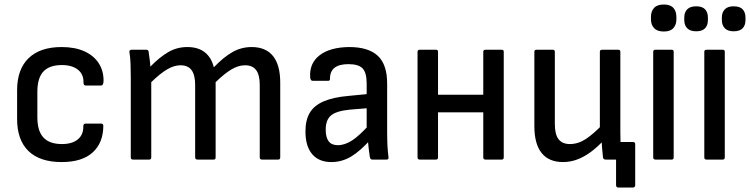

<svg xmlns="http://www.w3.org/2000/svg" viewBox="-20 -709 3332 853"><path d="M254 11Q157 11 106.5 -38Q56 -87 56 -180V-308Q56 -401 107 -450.5Q158 -500 254 -500Q313 -500 355 -481Q397 -462 419 -427.5Q441 -393 440 -348Q439 -329 429 -329H361Q351 -329 351 -342Q352 -379 326 -399.5Q300 -420 255 -420Q200 -420 173 -391.5Q146 -363 146 -301V-188Q146 -127 173 -98Q200 -69 255 -69Q301 -69 326 -90Q351 -111 350 -147Q350 -160 360 -160H429Q438 -160 439 -151Q439 -75 392 -32Q345 11 254 11Z M571 0Q561 0 561 -10V-366Q561 -396 560 -425Q559 -454 555 -477Q553 -488 566 -488H630Q638 -488 640 -481Q642 -465 644.5 -448.5Q647 -432 648 -413Q689 -455 727.5 -477.5Q766 -500 812 -500Q860 -500 889.5 -477Q919 -454 930 -410Q973 -455 1012.5 -477.5Q1052 -500 1098 -500Q1161 -500 1193 -460Q1225 -420 1225 -342V-10Q1225 0 1216 0H1144Q1134 0 1134 -10V-332Q1134 -376 1118 -397.5Q1102 -419 1069 -419Q1039 -419 1008 -400.5Q977 -382 938 -344V-10Q938 0 929 0H858Q847 0 847 -10V-332Q847 -376 831 -397.5Q815 -419 782 -419Q753 -419 722 -400.5Q691 -382 652 -344V-10Q652 0 643 0Z M1634 0Q1625 0 1623 -12Q1621 -24 1618 -49.5Q1615 -75 1614 -97L1609 -128V-338Q1609 -386 1591 -405Q1573 -424 1528 -424Q1446 -424 1446 -360Q1447 -350 1438 -350H1369Q1359 -350 1358 -366Q1354 -428 1400 -463.5Q1446 -499 1531 -500Q1617 -500 1658.5 -461Q1700 -422 1700 -338V-121Q1700 -87 1701.5 -59.5Q1703 -32 1706 -11Q1708 0 1697 0ZM1452 11Q1397 11 1367 -24Q1337 -59 1337 -125Q1337 -175 1356 -207.5Q1375 -240 1417.5 -258.5Q1460 -277 1529 -283L1622 -292V-229L1535 -222Q1474 -216 1450.5 -196Q1427 -176 1427 -133Q1427 -99 1440 -81.5Q1453 -64 1481 -64Q1512 -64 1545 -85.5Q1578 -107 1626 -161L1629 -92Q1581 -38 1540 -13.5Q1499 11 1452 11Z M2137 0Q2127 0 2127 -10V-479Q2127 -488 2137 -488H2209Q2218 -488 2218 -479V-10Q2218 0 2209 0ZM1845 0Q1835 0 1835 -10V-479Q1835 -488 1845 -488H1917Q1926 -488 1926 -479V-10Q1926 0 1917 0ZM1913 -210V-288H2143V-210Z M2726 124Q2722 124 2719.5 121Q2717 118 2717 114V0H2677L2736 -78H2793Q2802 -78 2802 -68V114Q2802 118 2799.5 121Q2797 124 2793 124ZM2481 11Q2419 11 2386.5 -29Q2354 -69 2354 -149V-479Q2354 -488 2364 -488H2436Q2445 -488 2445 -479V-158Q2445 -112 2461.5 -90.5Q2478 -69 2512 -69Q2548 -69 2582 -91Q2616 -113 2661 -160L2664 -88Q2635 -56 2605 -34Q2575 -12 2544.5 -0.5Q2514 11 2481 11ZM2671 0Q2661 0 2659 -9Q2657 -29 2655 -50.5Q2653 -72 2652 -93L2645 -131V-479Q2645 -488 2655 -488H2727Q2736 -488 2736 -479V-122Q2736 -93 2737 -65Q2738 -37 2742 -11Q2744 0 2732 0Z M2892 0Q2882 0 2882 -10V-479Q2882 -488 2892 -488H2964Q2973 -488 2973 -479V-10Q2973 0 2964 0ZM2929 -569Q2900 -569 2886 -584Q2872 -599 2872 -623V-634Q2872 -659 2886 -674Q2900 -689 2929 -689Q2958 -689 2971.5 -674Q2985 -659 2985 -634V-623Q2985 -599 2971.5 -584Q2958 -569 2929 -569Z M3119 0Q3109 0 3109 -10V-479Q3109 -488 3119 -488H3191Q3200 -488 3200 -479V-10Q3200 0 3191 0ZM3073 -570Q3046 -570 3033 -583.5Q3020 -597 3020 -620V-631Q3020 -654 3033 -667.5Q3046 -681 3073 -681Q3100 -681 3112.5 -667.5Q3125 -654 3125 -631V-620Q3125 -597 3112.5 -583.5Q3100 -570 3073 -570ZM3239 -570Q3213 -570 3200 -583.5Q3187 -597 3187 -620V-631Q3187 -654 3200 -667.5Q3213 -681 3239 -681Q3267 -681 3279.5 -667.5Q3292 -654 3292 -631V-620Q3292 -597 3279.5 -583.5Q3267 -570 3239 -570Z"/></svg>

Font: Sofia Sans Semi Condensed Medium
Style: Regular
Weight: 500
Designer: Botio Nikoltchev, Ani Petrova
Foundry: lettersoup
Version: Version 4.100